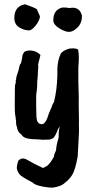

<svg xmlns="http://www.w3.org/2000/svg" viewBox="-20 -652 451 897"><path d="M116 -510Q93 -510 70 -524Q47 -538 47 -568Q47 -623 97 -632Q146 -615 152 -609L167 -575Q164 -554 146 -532Q128 -510 116 -510ZM319 -616Q354 -616 363 -578Q363 -544 342 -523.5Q321 -503 302.5 -503Q284 -503 256.5 -520Q229 -537 229 -557Q229 -607 272 -617Q285 -618 309 -614Q309 -616 319 -616ZM157 -315Q157 -299 155.5 -287Q154 -275 154 -272Q154 -241 151.5 -226.5Q149 -212 149 -203V-158Q149 -100 153 -88.5Q157 -77 167 -73Q178 -70 184 -74.5Q190 -79 195.5 -88.5Q201 -98 204.5 -110.5Q208 -123 215 -137.5Q222 -152 223.5 -158.5Q225 -165 232 -175Q246 -229 248 -300V-332Q250 -372 263 -399Q270 -415 304 -425L319 -426Q339 -426 345 -420Q351 -391 346 -338V-269Q348 -219 348 -200Q347 -193 349 -82Q348 -81 349 -56Q350 -40 346.5 14Q343 68 343 79Q332 140 318.5 163Q305 186 282 203Q266 219 225 225Q222 224 209 224Q149 218 131 200Q78 173 69.5 160.5Q61 148 59 137Q57 126 65 100Q80 81 104 93Q114 98 140 113L173 129Q180 135 187 130Q197 124 199 124Q216 110 232 80Q232 70 242 50Q242 30 254 -9V-20Q254 -35 256 -45.5Q258 -56 258 -62Q250 -47 245 -34Q240 -21 233 -12Q232 -6 212 0L175 1Q175 0 169 0L154 -1Q101 -1 87 -15Q80 -24 70 -32Q61 -43 59 -60Q56 -63 55 -77V-88L53 -100Q54 -102 51 -114Q49 -126 49 -153V-165Q49 -254 51 -258Q54 -264 54 -269Q52 -274 55 -280L57 -294L67 -325Q67 -329 73 -350Q79 -356 80 -364Q84 -383 84.5 -390Q85 -397 93 -409Q105 -418 128.5 -415.5Q152 -413 169 -395L158 -351Q159 -344 159 -339Z"/></svg>

Font: Caveat Brush
Style: Regular
Weight: 400
Designer: Pablo Impallari
Foundry: Creative Lab NY
Version: Version 1.096; ttfautohint (v1.3)